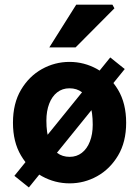

<svg xmlns="http://www.w3.org/2000/svg" viewBox="-20 -773 595 822"><path d="M278.2 12Q215.1 12 159.7 -18.6Q104.3 -49.1 69.9 -107.2Q35.5 -165.2 35.5 -247.4Q35.5 -330.4 69.9 -388.4Q104.3 -446.5 159.5 -477.3Q214.7 -508 277.4 -508Q340.5 -508 395.7 -477.3Q450.8 -446.5 485.5 -388.4Q520.1 -330.4 520.1 -247.4Q520.1 -165.2 485.5 -107.2Q450.8 -49.1 395.9 -18.6Q340.9 12 278.2 12ZM278.2 -101.5Q308.2 -101.5 330.4 -118.7Q352.7 -135.9 364.8 -167.1Q377 -198.3 377 -239.1Q377 -291.6 365.3 -326.4Q353.7 -361.1 331.2 -378Q308.8 -395 277.4 -395Q247 -395 224.7 -377.5Q202.5 -360.1 190.6 -328.9Q178.6 -297.8 178.6 -256.5Q178.6 -204.4 190.6 -169.9Q202.5 -135.4 224.7 -118.4Q246.8 -101.5 278.2 -101.5ZM103.6 29.5 41.6 -20.2 452 -527.1 514 -477.4ZM191.1 -570 306.3 -753H461.3L469.9 -737.4L303.5 -570Z"/></svg>

Font: Source Sans 3 VF
Style: Regular
Weight: 200
Designer: Paul D. Hunt
Foundry: Adobe
Version: Version 3.046;hotconv 1.0.118;makeotfexe 2.5.65603